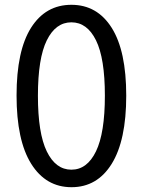

<svg xmlns="http://www.w3.org/2000/svg" viewBox="-20 -767 595 800"><path d="M445.5 -84.5Q385 13 278 13Q171 13 110 -84.5Q49 -182 49 -369Q49 -556 109.5 -651.5Q170 -747 277.5 -747Q385 -747 445.5 -651Q506 -555 506 -368.5Q506 -182 445.5 -84.5ZM138 -368Q138 -212 175 -136Q212 -60 277.5 -60Q343 -60 380 -136.5Q417 -213 417 -368.5Q417 -524 380 -599Q343 -674 277.5 -674Q212 -674 175 -599Q138 -524 138 -368Z"/></svg>

Font: Swei Toothpaste CJK TC
Style: Regular
Weight: 400
Version: Version 1.0